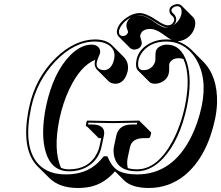

<svg xmlns="http://www.w3.org/2000/svg" viewBox="-20 -851 1082 939"><path d="M663.1 -787.1Q694.8 -787.1 747.1 -751.5Q783.7 -727.1 799.3 -727.1Q822.3 -727.1 830.1 -746.6Q831.1 -749 831.5 -750Q833 -762.2 825.2 -770.5Q823.7 -772 820.8 -774.4Q817.4 -777.3 816.4 -778.3Q806.2 -790 809.1 -806.2Q812 -820.8 833 -828.1Q840.8 -830.6 847.7 -831.1Q860.8 -830.6 868.7 -822.8L925.3 -766.1Q939 -751 933.6 -723.6Q924.8 -681.6 886.2 -659.7Q867.7 -649.9 848.6 -649.4H848.1Q886.7 -636.2 916.5 -607.4L972.7 -550.8Q1044.9 -478.5 1041.5 -347.2Q1040 -309.1 1032.2 -270.5Q992.7 -85.4 885.7 4.4Q808.6 68.4 707 68.4Q624.5 67.9 586.9 31.2L542.5 -13.2Q488.8 48.3 420.9 62.5Q392.1 68.4 358.9 68.4Q270 67.9 221.2 19.5L164.6 -36.6Q83 -118.2 119.1 -309.6Q121.1 -318.8 122.6 -327.1Q152.8 -470.2 253.4 -568.4Q345.7 -657.2 444.8 -658.2Q500 -657.7 528.3 -629.4L585 -572.8Q612.3 -543.9 604.5 -503.4Q589.8 -442.9 545.4 -441.4Q522.9 -441.9 510.7 -454.1L454.1 -510.7Q439.5 -526.9 443.8 -549.8Q444.8 -554.7 445.8 -558.6Q372.6 -528.8 318.4 -413.6Q288.1 -349.1 271.5 -272.5Q238.8 -116.2 278.8 -29.8Q297.4 -22.9 317.9 -22.9Q414.6 -22.9 454.6 -101.6Q463.4 -119.1 466.8 -136.2L475.1 -175.3H462.9L406.2 -231.9Q403.3 -232.4 401.4 -233.9Q399.4 -236.8 399.9 -240.2L404.3 -258.8L406.7 -261.2Q407.7 -261.2 532.2 -258.8L661.6 -261.2L663.1 -258.8L719.7 -202.6L715.3 -183.6Q712.4 -176.3 706.1 -175.3H679.7Q625 -173.8 615.7 -131.3L604.5 -79.6Q599.1 -52.7 605 -28.8Q625 -22.9 649.9 -22.9Q748.5 -22.9 822.3 -157.7Q863.3 -233.9 883.8 -329.1Q915 -478 877 -562.5Q864.7 -566.4 852.1 -566.4Q825.2 -566.4 811.5 -546.4Q809.1 -542.5 808.1 -539.6Q806.6 -532.7 807.6 -522Q808.1 -505.9 805.7 -493.7Q798.8 -460.4 763.7 -446.3Q750.5 -441.4 737.3 -441.4Q719.7 -441.9 710.9 -450.2L654.3 -506.8Q640.1 -522.5 647.9 -560.1Q659.2 -611.8 715.3 -640.6Q751 -658.2 793 -658.2Q806.6 -658.2 818.4 -656.2Q810.5 -659.7 769.5 -689Q739.7 -709 716.3 -709.5Q674.8 -709.5 666.5 -680.7Q666 -679.2 666 -678.2Q664.6 -671.4 671.4 -651.9Q674.3 -642.6 672.9 -635.3Q668 -613.3 642.1 -608.9Q638.7 -608.4 635.7 -608.4Q623.5 -609.4 615.7 -616.7L559.6 -672.9Q549.3 -684.6 552.2 -703.1Q560.1 -739.3 603 -767.1Q632.3 -787.1 663.1 -787.1ZM827.6 -727.1Q858.9 -748 867.2 -782.2Q872.6 -818.8 847.7 -820.8Q829.6 -820.8 819.8 -806.2Q819.3 -804.7 818.8 -803.7Q816.4 -793.5 829.6 -783.2Q844.7 -768.6 841.3 -748Q837.9 -735.8 827.6 -727.1ZM621.1 -766.1Q582 -746.1 565.9 -711.9Q563.5 -705.6 562 -700.7Q559.6 -676.8 579.6 -674.8Q598.6 -674.8 605 -690.4Q606 -692.9 606.4 -693.8Q606.9 -695.8 600.6 -712.4Q596.7 -724.6 599.6 -737.3Q604.5 -754.9 621.1 -766.1ZM644 -774.9Q652.3 -776.4 659.7 -775.9Q691.4 -775.9 735.4 -743.2Q772 -716.3 792 -715.8Q798.3 -715.8 804.2 -717.3Q800.8 -717.3 799.3 -716.8Q777.3 -716.8 732.4 -747.6Q689.5 -776.9 663.1 -776.9Q653.3 -776.9 644 -774.9ZM487.8 -186 476.6 -133.8Q463.4 -70.8 409.2 -37.1Q369.6 -13.2 317.9 -13.2Q222.7 -13.2 198.2 -128.9Q190.9 -163.6 190.9 -204.6Q191.4 -264.6 205.1 -331.1Q240.7 -497.6 325.2 -582.5Q376 -632.3 427.2 -632.8Q456.5 -632.8 467.3 -611.3Q471.2 -602.5 469.7 -593.8Q467.8 -585 462.4 -573.2Q456.1 -558.6 453.6 -547.9Q447.3 -517.1 475.6 -509.8Q477.5 -509.3 478.5 -508.8Q483.9 -507.8 488.8 -507.8Q526.4 -509.3 538.1 -562Q548.3 -610.8 504.9 -634.8Q491.7 -641.6 476.1 -645Q460.9 -647.9 444.8 -647.9Q343.3 -647.9 250 -550.3Q160.2 -455.1 132.3 -324.7Q91.8 -134.3 165.5 -50.8Q198.7 -14.6 251 -2.9Q275.4 2 302.2 2Q399.4 2 458 -54.2Q470.7 -66.4 484.9 -83.5L487.8 -86.9H504.9L507.8 -81.1Q528.8 -30.8 563 -13.7Q595.7 2 650.4 2Q822.8 2 914.6 -180.7Q948.2 -248 965.8 -329.1Q996.1 -470.7 936 -566.4Q895 -629.9 828.6 -644.5Q810.5 -647.9 793 -647.9Q716.3 -647.9 675.8 -595.7Q662.1 -577.1 657.7 -558.1Q649.4 -514.6 671.9 -508.8Q676.8 -507.8 680.7 -507.8Q717.8 -507.8 734.9 -540Q737.8 -546.4 739.3 -552.2Q740.2 -557.6 740.2 -584.5Q740.7 -591.8 741.7 -598.1Q746.6 -621.6 778.3 -630.4Q787.6 -632.8 795.4 -632.8Q865.7 -632.8 894 -545.9Q907.7 -502.9 907.7 -447.8Q907.2 -391.1 893.6 -327.1Q858.9 -164.6 777.8 -76.7Q718.3 -13.7 649.9 -13.2Q559.1 -13.2 539.6 -81.5Q535.6 -96.7 535.2 -111.8Q535.2 -125.5 538.1 -138.2L549.3 -189.9Q562 -241.2 623.5 -242.2Q627.9 -242.2 636.2 -242.2Q645 -242.2 649.4 -242.2L650.9 -251Q565.4 -249 532.2 -249Q497.1 -249 412.6 -251L410.6 -242.2H433.1Q488.3 -240.7 489.7 -202.6Q489.7 -194.8 487.8 -186Z"/></svg>

Font: Linux Biolinum Shadow O
Style: Italic
Weight: 400
Italic angle: -12°
Designer: Philipp H. Poll
Foundry: Philipp H. Poll
Version: Version 0.6.2